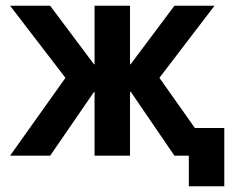

<svg xmlns="http://www.w3.org/2000/svg" viewBox="-20 -540 813 666"><path d="M308 0V-221H306L154 0H15L207 -270L15 -520H154L306 -317H308V-520H431V-317H433L585 -520H724L533 -270L656 -96H758V106H635V0H585L434 -221H431V0Z"/></svg>

Font: Non Bureau Medium
Style: Regular
Weight: 500
Designer: Jona Saucedo
Foundry: Non Foundry
Version: Version 1.000; ttfautohint (v1.8.4)